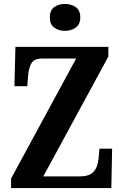

<svg xmlns="http://www.w3.org/2000/svg" viewBox="-20 -951 626 971"><path d="M36 0V-48L365 -655H194Q152 -655 138.5 -630.5Q125 -606 122 -567L118 -515H53L58 -714H528V-665L199 -59H385Q422 -59 441.5 -72.5Q461 -86 469 -108Q477 -130 479 -155L483 -199H547L543 0ZM308 -795Q276 -795 254 -811.5Q232 -828 232 -863Q232 -899 254 -915Q276 -931 308 -931Q340 -931 363 -915Q386 -899 386 -863Q386 -828 363 -811.5Q340 -795 308 -795Z"/></svg>

Font: Noto Serif Hebrew Condensed
Style: Bold
Weight: 700
Width: 3
Designer: Monotype Design Team
Foundry: Monotype Imaging Inc.
Version: Version 2.004; ttfautohint (v1.8.4.7-5d5b)